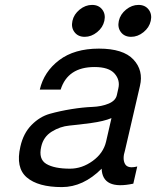

<svg xmlns="http://www.w3.org/2000/svg" viewBox="-20 -738 636 782"><path d="M472.5 -607Q458 -626 464 -653Q470 -680 493.5 -699Q517 -718 544 -718Q571 -718 585.5 -699Q600 -680 594 -653Q588 -626 564.5 -607Q541 -588 514 -588Q487 -588 472.5 -607ZM283.5 -607Q269 -626 275 -653Q281 -680 304.5 -699Q328 -718 355 -718Q382 -718 396.5 -699Q411 -680 405 -653Q399 -626 375.5 -607Q352 -588 325 -588Q298 -588 283.5 -607ZM539 -60 523 10Q397 37 394 -51Q319 24 232 24Q135 24 89 -15.5Q43 -55 63 -141Q75 -195 108.5 -229Q142 -263 183 -274.5Q224 -286 270.5 -293.5Q317 -301 355.5 -302.5Q394 -304 422.5 -316Q451 -328 456 -351L462 -378Q470 -412 446.5 -438.5Q423 -465 365 -465Q256 -465 227 -373H142Q159 -446 221 -493Q283 -540 383 -540Q482 -540 523.5 -495.5Q565 -451 550 -388L489 -125Q478 -91 489 -70.5Q500 -50 539 -60ZM412 -161 434 -257Q403 -244 351.5 -237Q300 -230 262.5 -226.5Q225 -223 191 -202Q157 -181 148 -141Q136 -90 168.5 -70.5Q201 -51 265 -51Q314 -51 357.5 -82.5Q401 -114 412 -161Z"/></svg>

Font: Miedinger
Style: Italic
Weight: 400
Italic angle: -13°
Version: Version 001.000